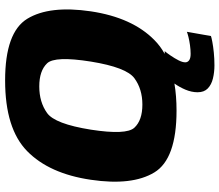

<svg xmlns="http://www.w3.org/2000/svg" viewBox="-75 -647 880 770"><g transform="rotate(-90 365.0 -262.0)"><path d="M306.5 6Q365.5 6 415 -2.5Q400.5 18 390.5 41.5Q380 66.5 380 90.5Q380 116.5 395.2 131.2Q410.5 146 435.5 152Q460.5 158 488 158Q514.5 158 539.2 155.5Q564 153 582.2 149.5Q600.5 146 605.5 144L622.5 47.5Q616.5 50 601.5 53.8Q586.5 57.5 568.5 60Q550.5 62.5 534 62.5Q516.5 62.5 508.2 56.5Q500 50.5 500 41Q500 30 508 14.2Q516 -1.5 526.8 -17.2Q537.5 -33 545 -41.5H534Q565.5 -59 589.5 -83Q679.5 -171.5 704.5 -337.5Q729 -503.5 674.8 -592.5Q620.5 -681.5 427.5 -681.5Q234 -681.5 143.8 -593Q53.5 -504.5 29 -337.5Q4.5 -172 58.5 -83Q112.5 6 306.5 6ZM330.5 -131Q267.5 -131 237.8 -163.2Q208 -195.5 230 -337.5Q253 -482 296.8 -513.2Q340.5 -544.5 403.5 -544.5Q466 -544.5 496 -513.2Q526 -482 503 -337.5Q480 -195.5 436.5 -163.2Q393 -131 330.5 -131Z"/></g></svg>

Font: Anybody Thin ExtraBold
Style: Italic
Weight: 800
Italic angle: -10°
Version: Version 1.113;gftools[0.9.25]